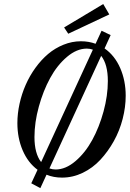

<svg xmlns="http://www.w3.org/2000/svg" viewBox="-20 -885 656 971"><path d="M325.2 -714.4 304.2 -746.1 502 -864.7 532.7 -812ZM184.1 66.4 138.2 42 169.9 -26.4Q121.1 -62.5 94.5 -125Q67.9 -187.5 67.9 -262.2Q67.9 -310.5 78.9 -360.4Q89.8 -410.2 109.9 -455.8Q129.9 -501.5 159.2 -542Q188.5 -582.5 223.4 -612.1Q258.3 -641.6 301.3 -658.9Q344.2 -676.3 389.2 -676.3Q429.2 -676.3 463.4 -663.6L493.7 -729.5L539.6 -707.5L508.8 -640.1Q560.1 -604.5 587.9 -540.8Q615.7 -477.1 615.7 -400.9Q615.7 -343.3 600.3 -283.7Q585 -224.1 555.7 -171.4Q526.4 -118.7 487.5 -76.9Q448.7 -35.2 398.4 -11Q348.1 13.2 293.9 13.2Q250.5 13.2 215.3 -1.5ZM154.3 -191.9Q154.3 -108.9 188 -65.4L449.7 -633.8Q435.5 -639.2 418.9 -639.2Q368.2 -639.2 318.6 -597.2Q269 -555.2 233.6 -490.2Q198.2 -425.3 176.3 -345.5Q154.3 -265.6 154.3 -191.9ZM261.2 -27.8Q312 -27.8 361.6 -70.1Q411.1 -112.3 446.5 -177Q481.9 -241.7 503.7 -321.5Q525.4 -401.4 525.4 -475.1Q525.4 -559.6 491.7 -602.5L230 -33.2Q246.1 -27.8 261.2 -27.8Z"/></svg>

Font: Elstob 10pt Medium
Style: Italic
Weight: 500
Italic angle: -20°
Designer: Peter S. Baker
Version: Version 1.015